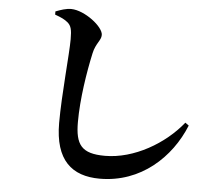

<svg xmlns="http://www.w3.org/2000/svg" viewBox="-56 -846 1112 959"><g transform="rotate(5 500.0 -366.0)"><path d="M185 -747C218 -735 233 -728 250 -714C268 -698 273 -680 273 -631C273 -556 252 -353 252 -210C252 -23 338 50 478 50C684 50 832 -90 898 -253L880 -266C792 -156 640 -66 494 -66C376 -66 345 -109 345 -223C345 -338 367 -475 388 -571C399 -622 426 -638 426 -666C426 -707 331 -781 263 -782C237 -782 211 -773 185 -763Z"/></g></svg>

Font: Noto Serif JP
Style: Bold
Weight: 700
Designer: Ryoko NISHIZUKA 西塚涼子 (kana & ideographs); Frank Grießhammer (Latin, Greek & Cyrillic); Wenlong ZHANG 张文龙 (bopomofo); San
Foundry: Adobe
Version: Version 2.001;hotconv 1.1.0;makeotfexe 2.6.0